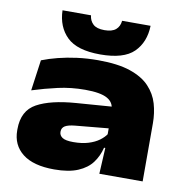

<svg xmlns="http://www.w3.org/2000/svg" viewBox="-80 -768 831 860"><g transform="rotate(10 336.0 -338.0)"><path d="M425 0 432 -132.5 431 -155V-263.5L429 -291Q429 -325 398.2 -342.2Q367.5 -359.5 298 -359.5Q233 -359.5 174.5 -346.2Q116 -333 59.5 -315L79 -455Q112 -468 151.5 -478Q191 -488 236.2 -494Q281.5 -500 332 -500Q421.5 -500 478.2 -480.8Q535 -461.5 566.2 -428.2Q597.5 -395 609.8 -352.8Q622 -310.5 622 -264.5V0ZM222 16Q127 16 78 -22.5Q29 -61 29 -127.5V-133Q29 -217.5 91 -251.5Q153 -285.5 267.5 -294L442 -307L446 -209L281 -193.5Q249.5 -190.5 235.2 -181.8Q221 -173 221 -156V-154.5Q221 -139 235.2 -129.2Q249.5 -119.5 285 -119.5Q324.5 -119.5 353.5 -128.5Q382.5 -137.5 402.2 -152Q422 -166.5 433 -183.5L467.5 -118.5H425.5Q416.5 -80.5 394 -50Q371.5 -19.5 329.8 -1.8Q288 16 222 16ZM335.5 -527Q230.5 -527 184 -572.2Q137.5 -617.5 135.5 -692.5H265Q267.5 -668 283.8 -652.8Q300 -637.5 335.5 -637.5Q370 -637.5 387 -652Q404 -666.5 406.5 -692.5H536Q534 -617.5 488.2 -572.2Q442.5 -527 335.5 -527Z"/></g></svg>

Font: Anek Latin Expanded ExtraBold
Style: Regular
Weight: 800
Width: 7
Designer: Yesha Goshar
Foundry: Ek Type
Version: Version 1.003